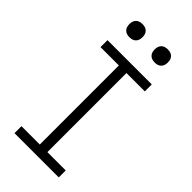

<svg xmlns="http://www.w3.org/2000/svg" viewBox="-286 -1005 1073 1073"><g transform="rotate(45 250.0 -468.5)"><path d="M75 0V-55H220V-680H75V-735H425V-680H280V-55H425V0ZM350 -833Q339 -833 329 -836Q319 -839 311.5 -846.5Q304 -854 301 -864Q298 -874 298 -885Q298 -896 301 -906Q304 -916 311.5 -923.5Q319 -931 329 -934Q339 -937 350 -937Q361 -937 371 -934Q381 -931 388.5 -923.5Q396 -916 399 -906Q402 -896 402 -885Q402 -874 399 -864Q396 -854 388.5 -846.5Q381 -839 371 -836Q361 -833 350 -833ZM150 -833Q139 -833 129 -836Q119 -839 111.5 -846.5Q104 -854 101 -864Q98 -874 98 -885Q98 -896 101 -906Q104 -916 111.5 -923.5Q119 -931 129 -934Q139 -937 150 -937Q161 -937 171 -934Q181 -931 188.5 -923.5Q196 -916 199 -906Q202 -896 202 -885Q202 -874 199 -864Q196 -854 188.5 -846.5Q181 -839 171 -836Q161 -833 150 -833Z"/></g></svg>

Font: Iosevka Curly Light
Style: Regular
Weight: 300
Monospace: yes
Designer: Belleve Invis
Foundry: Belleve Invis
Version: Version 22.1.2; ttfautohint (v1.8.4)